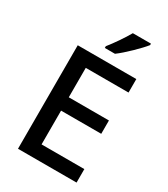

<svg xmlns="http://www.w3.org/2000/svg" viewBox="-225 -1044 1006 1147"><g transform="rotate(30 277.5 -470.5)"><path d="M467 -931V-941H342C317 -896 271 -830 241 -793V-781H311C360 -817 438 -894 467 -931ZM497 0V-93H202V-326H479V-418H202V-621H497V-714H93V0Z"/></g></svg>

Font: Noto Sans Lao UI Med
Style: Regular
Weight: 500
Designer: Monotype Design Team
Foundry: Monotype Imaging Inc.
Version: Version 2.000